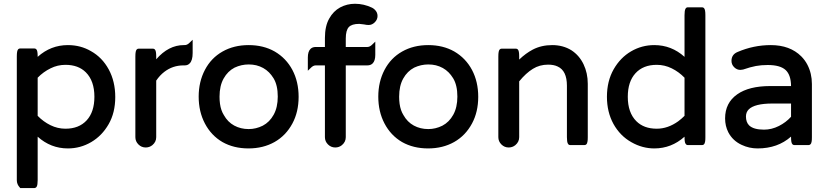

<svg xmlns="http://www.w3.org/2000/svg" viewBox="-20 -752 4303 998"><path d="M470.7 -249Q470.7 -331.5 426.3 -376Q387.2 -415 320.3 -415Q279.3 -415 243.2 -397Q205.1 -378.4 175.8 -348.1V-149.9Q205.1 -119.6 242.2 -101.3Q279.3 -83 320.3 -83Q390.6 -83 430.7 -126.7Q470.7 -170.4 470.7 -249ZM67.4 184.6V-459Q67.4 -474.1 69.1 -483.2Q70.8 -492.2 74.7 -496.1Q78.6 -500 84 -500H159.2Q164.6 -500 168.5 -496.1Q172.4 -492.2 174.1 -483.2Q175.8 -474.1 175.8 -459V-456.5Q243.7 -517.6 333 -517.6Q398.9 -517.6 452.6 -486.3Q511.2 -453.6 545.2 -391.1Q579.1 -328.6 579.1 -247.6Q579.1 -166.5 544.9 -106.9Q510.3 -46.4 454.1 -13.4Q397.9 19.5 333 19.5Q243.7 19.5 175.8 -41.5V184.6Q175.8 209 170.9 217.8Q169.9 220.2 168 221.7Q164.1 225.1 159.2 225.6H85.4L83 222.7Q67.4 206.5 67.4 184.6Z M792 -443.8Q856 -517.6 935.5 -517.6H940.4Q953.6 -517.6 966.3 -530.8L981.4 -545.4V-476.6Q981.4 -437.5 965.8 -422.4Q956.1 -412.1 940.4 -412.1H933.6Q877.9 -412.1 834 -378.4Q810.5 -360.4 792 -333V-39.1Q792 -14.2 772 2.4Q756.8 14.6 737.3 14.6Q715.3 14.6 699.5 -1.2Q683.6 -17.1 683.6 -39.1V-458Q683.6 -473.1 685.3 -482.2Q687 -491.2 690.9 -495.1Q694.8 -499 700.2 -499H775.4Q780.8 -499 784.7 -495.1Q788.6 -491.2 790.3 -482.2Q792 -473.1 792 -458Z M1121.1 -249.5Q1121.1 -230 1123.5 -212.4Q1128.4 -177.7 1143.6 -153.8Q1163.6 -117.7 1197.3 -99.4Q1231 -81.1 1272.5 -81.1Q1310.5 -81.1 1345.7 -98.6Q1381.3 -117.2 1402.3 -155.3Q1423.8 -193.8 1423.8 -250Q1423.8 -309.1 1401.9 -345.2Q1390.6 -363.3 1378.4 -375.5Q1351.1 -402.8 1312 -412.6Q1293.5 -417 1272.5 -417Q1234.4 -417 1199.2 -400.4Q1163.6 -381.8 1142.6 -344.2Q1121.1 -306.2 1121.1 -249.5ZM1407.7 -484.4Q1467.3 -449.7 1500 -388.2Q1532.2 -327.1 1532.2 -248.8Q1532.2 -170.4 1500 -110.4Q1466.3 -47.4 1407.2 -13.9Q1348.1 19.5 1271.5 19.5Q1194.8 19.5 1136.2 -13.7Q1077.6 -47.9 1044.9 -110.4Q1012.7 -171.9 1012.7 -249.5Q1012.7 -327.1 1045.2 -388.9Q1077.6 -450.7 1136.7 -484.1Q1195.8 -517.6 1272.5 -517.6Q1349.1 -517.6 1407.7 -484.4Z M1668.9 -39.1V-412.1H1621.1Q1607.9 -412.1 1595.2 -398.9L1580.1 -384.3V-453.1Q1580.1 -483.9 1593.8 -497.6Q1604 -507.8 1621.1 -507.8H1668.9V-554.7Q1668.9 -616.7 1691.4 -655.8Q1712.4 -693.8 1748 -713.4Q1783.7 -732.4 1825.2 -732.4Q1871.1 -732.4 1914.1 -711.9Q1921.9 -708 1928.7 -701.2Q1935.5 -694.3 1939 -686.3Q1942.4 -678.2 1942.4 -668.9Q1942.4 -650.4 1928.2 -636.2Q1914.1 -622.1 1896.5 -622.1Q1884.8 -622.1 1872.6 -625L1847.2 -627.9Q1808.6 -627.9 1793 -611.1Q1777.3 -594.2 1777.3 -551.8V-507.8H1889.6Q1902.8 -507.8 1915.5 -521L1930.7 -535.6V-466.8Q1930.7 -436 1917 -422.4Q1906.7 -412.1 1889.6 -412.1H1777.3V-39.1Q1777.3 -14.2 1757.3 2.4Q1742.2 14.6 1722.7 14.6Q1700.7 14.6 1684.8 -1.2Q1668.9 -17.1 1668.9 -39.1Z M2054.7 -249.5Q2054.7 -230 2057.1 -212.4Q2062 -177.7 2077.1 -153.8Q2097.2 -117.7 2130.9 -99.4Q2164.6 -81.1 2206.1 -81.1Q2244.1 -81.1 2279.3 -98.6Q2314.9 -117.2 2335.9 -155.3Q2357.4 -193.8 2357.4 -250Q2357.4 -309.1 2335.4 -345.2Q2324.2 -363.3 2312 -375.5Q2284.7 -402.8 2245.6 -412.6Q2227.1 -417 2206.1 -417Q2168 -417 2132.8 -400.4Q2097.2 -381.8 2076.2 -344.2Q2054.7 -306.2 2054.7 -249.5ZM2341.3 -484.4Q2400.9 -449.7 2433.6 -388.2Q2465.8 -327.1 2465.8 -248.8Q2465.8 -170.4 2433.6 -110.4Q2399.9 -47.4 2340.8 -13.9Q2281.7 19.5 2205.1 19.5Q2128.4 19.5 2069.8 -13.7Q2011.2 -47.9 1978.5 -110.4Q1946.3 -171.9 1946.3 -249.5Q1946.3 -327.1 1978.8 -388.9Q2011.2 -450.7 2070.3 -484.1Q2129.4 -517.6 2206.1 -517.6Q2282.7 -517.6 2341.3 -484.4Z M2570.3 -39.1V-458Q2570.3 -473.1 2572 -482.2Q2573.7 -491.2 2577.6 -495.1Q2581.5 -499 2586.9 -499H2662.1Q2667.5 -499 2671.4 -495.1Q2675.3 -491.2 2677 -482.2Q2678.7 -473.1 2678.7 -458V-442.4Q2712.9 -475.1 2749 -494.1Q2793.9 -517.6 2850.3 -517.6Q2906.7 -517.6 2950.2 -490.7Q2991.2 -463.9 3013.2 -418Q3035.2 -372.1 3035.2 -316.4V-39.1Q3035.2 -23.9 3033.9 -17.3Q3032.7 -10.7 3031.5 -7.6Q3030.3 -4.4 3027.1 -1.2Q3023.9 2 3018.6 2H2943.4Q2935.5 2 2931.6 -5.9Q2926.8 -14.6 2926.8 -39.1V-306.6Q2926.8 -384.3 2878.9 -406.2Q2858.9 -416 2829.1 -416Q2784.7 -416 2749.5 -394Q2713.9 -372.1 2678.7 -329.1V-39.1Q2678.7 -14.2 2658.7 2.4Q2643.6 14.6 2624 14.6Q2602.1 14.6 2586.2 -1.2Q2570.3 -17.1 2570.3 -39.1Z M3393.6 -415Q3323.2 -415 3283.2 -371.3Q3243.2 -327.6 3243.2 -249Q3243.2 -166.5 3287.6 -122.1Q3326.7 -83 3393.6 -83Q3451.7 -83 3505.4 -121.6Q3522.5 -134.3 3538.1 -149.9V-348.1Q3508.8 -378.4 3471.7 -396.7Q3434.6 -415 3393.6 -415ZM3380.9 -517.6Q3470.2 -517.6 3538.1 -456.5V-672.9Q3538.1 -697.3 3543 -706.1Q3546.9 -713.9 3554.7 -713.9H3629.9Q3635.3 -713.9 3639.2 -710Q3643.1 -706.1 3644.8 -697Q3646.5 -688 3646.5 -672.9V-39.1Q3646.5 -23.9 3645.3 -17.3Q3644 -10.7 3642.8 -7.6Q3641.6 -4.4 3638.4 -1.2Q3635.3 2 3629.9 2H3554.7Q3547.9 2 3543.5 -4.9Q3538.1 -12.7 3538.1 -39.1V-41.5Q3470.2 19.5 3380.9 19.5Q3318.8 19.5 3262.2 -12.7Q3203.6 -45.4 3168.9 -107.4Q3134.8 -169.4 3134.8 -249Q3134.8 -330.6 3169.9 -392.1Q3204.6 -452.6 3260.3 -485.1Q3315.9 -517.6 3380.9 -517.6Z M4091.8 -213.9H3995.1Q3948.2 -213.9 3917.5 -206.1Q3886.7 -198.2 3872.1 -183.6Q3857.4 -168.9 3857.4 -146.5Q3857.4 -117.2 3873.5 -100.6Q3896.5 -78.1 3951.2 -78.1Q3991.2 -78.1 4028.8 -97.2Q4065.4 -115.7 4091.8 -145ZM3749 -136.7Q3749 -217.3 3812 -261.7Q3873 -304.7 3983.4 -304.7H4091.8Q4091.3 -361.8 4064 -387.7Q4035.6 -414.1 3970.7 -414.1Q3936.5 -414.1 3908.9 -408.9Q3881.3 -403.8 3842.8 -390.6L3828.6 -388.7H3828.1Q3810.1 -388.7 3796.1 -402.6Q3782.2 -416.5 3782.2 -435.5Q3782.2 -468.8 3814 -481.9Q3897.5 -517.6 3986.3 -517.6Q4086.4 -517.6 4145 -459Q4164.1 -439.9 4176.8 -415.5Q4200.2 -370.1 4200.2 -315.4V-39.1Q4200.2 -23.9 4199 -17.3Q4197.8 -10.7 4196.5 -7.6Q4195.3 -4.4 4193.4 -2.7Q4191.4 -1 4189.9 0Q4187 2 4183.6 2H4108.4Q4103 2 4099.1 -2Q4095.2 -5.9 4093.5 -14.9Q4091.8 -23.9 4091.8 -39.1V-42Q4022.5 19.5 3918 19.5Q3874 19.5 3835 1Q3788.6 -20.5 3765.6 -64.5Q3749 -97.2 3749 -136.7Z"/></svg>

Font: YuPearl-SemiBold
Style: SemiBold
Weight: 600
Designer: Max Yao
Foundry: Max-Everyday
Version: Version 1.011; ttfautohint (v1.8.3)